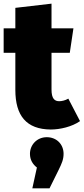

<svg xmlns="http://www.w3.org/2000/svg" viewBox="-22 -689 458 1051"><path d="M416 -26 352 -149C334 -139 317 -135 302 -135C277 -135 260 -149 260 -199V-400H360L380 -534H260V-669L62 -646V-534H-2V-400H62V-197C62 -56 122 19 256 20C306 20 372 5 416 -26ZM234 62C180 62 142 104 142 153C142 187 158 211 180 228L155 342H249L299 241C316 206 326 184 326 153C326 101 288 62 234 62Z"/></svg>

Font: Fira Sans Heavy
Style: Regular
Weight: 900
Designer: bBox Type GmbH & Carrois Corporate GbR & Edenspiekermann AG
Foundry: bBox Type GmbH & Carrois Corporate GbR & Edenspiekermann AG
Version: Version 4.300;PS 004.300;hotconv 1.0.88;makeotf.lib2.5.64775